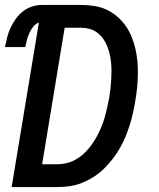

<svg xmlns="http://www.w3.org/2000/svg" viewBox="-20 -755 640 775"><path d="M27 0 137 -664Q123 -659 113.5 -646.5Q104 -634 98 -620.5Q92 -607 88.5 -593Q85 -579 82 -565H0Q4 -585 9 -604.5Q14 -624 22.5 -642.5Q31 -661 43.5 -678.5Q56 -696 72.5 -709Q89 -722 109 -728.5Q129 -735 149 -735H306Q333 -735 359.5 -731Q386 -727 409 -716.5Q432 -706 451.5 -689.5Q471 -673 485.5 -653Q500 -633 510 -609.5Q520 -586 526 -560.5Q532 -535 534.5 -509Q537 -483 536.5 -456Q536 -429 533.5 -402Q531 -375 526 -347Q522 -323 516.5 -298.5Q511 -274 503.5 -250Q496 -226 486 -202Q476 -178 463 -155.5Q450 -133 433.5 -112Q417 -91 398 -72.5Q379 -54 356.5 -40Q334 -26 310 -16.5Q286 -7 261 -3.5Q236 0 211 0ZM150 -92H211Q229 -92 247 -96Q265 -100 282 -109Q299 -118 313.5 -130.5Q328 -143 340 -158Q352 -173 362 -189Q372 -205 380 -222Q388 -239 394.5 -256.5Q401 -274 405.5 -291.5Q410 -309 414 -327Q418 -345 421 -362Q424 -380 426 -398Q428 -416 429 -434Q430 -452 430 -470Q430 -488 428 -505.5Q426 -523 422 -539.5Q418 -556 411.5 -571.5Q405 -587 395 -600.5Q385 -614 371.5 -624Q358 -634 341 -638.5Q324 -643 306 -643H241Z"/></svg>

Font: Iosevka SS04 Semibold Extended
Style: Italic
Weight: 600
Width: 7
Italic angle: -9°
Monospace: yes
Designer: Belleve Invis
Foundry: Belleve Invis
Version: Version 19.0.0; ttfautohint (v1.8.4)